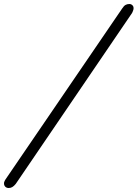

<svg xmlns="http://www.w3.org/2000/svg" viewBox="-89 -819 693 968"><path d="M-44.9 128.9Q-56.6 128.9 -63.5 121.1Q-70.3 113.3 -68.4 100.6Q-66.4 93.8 -61.5 85.9L526.4 -775.4Q535.2 -789.1 543.5 -793.9Q551.8 -798.8 563.5 -798.8Q572.3 -798.8 579.1 -792Q585.9 -785.2 584 -772.5Q582 -763.7 577.1 -753.9L-9.8 108.4Q-18.6 119.1 -26.9 124Q-35.2 128.9 -44.9 128.9Z"/></svg>

Font: Quicksand
Style: Italic
Weight: 400
Designer: Andrew Paglinawan
Foundry: Andrew Paglinawan
Version: Version 3.006